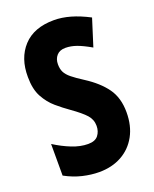

<svg xmlns="http://www.w3.org/2000/svg" viewBox="-138 -802 713 890"><g transform="rotate(-20 218.5 -357.0)"><path d="M409 -208Q409 -141 382 -92Q355 -43 307 -16.5Q259 10 196 10Q157 10 114.5 0Q72 -10 30 -33V-189Q71 -163 112.5 -146.5Q154 -130 192 -130Q227 -130 242 -149.5Q257 -169 257 -196Q257 -227 236.5 -250Q216 -273 168 -307Q138 -328 107.5 -354Q77 -380 56 -418.5Q35 -457 35 -517Q34 -610 86.5 -667Q139 -724 238 -724Q277 -724 319 -712Q361 -700 409 -675L367 -542Q327 -565 299 -575Q271 -585 244 -585Q216 -585 201 -568Q186 -551 186 -525Q186 -502 194 -486Q202 -470 221.5 -454Q241 -438 277 -415Q341 -374 375 -326.5Q409 -279 409 -208Z"/></g></svg>

Font: Noto Sans Malayalam ExtraCondensed ExtraBold
Style: Regular
Weight: 800
Width: 2
Designer: Jelle Bosma - Monotype Design Team
Foundry: Monotype Imaging Inc.
Version: Version 2.104; ttfautohint (v1.8.4.7-5d5b)